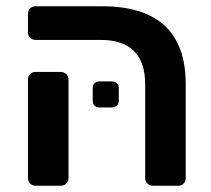

<svg xmlns="http://www.w3.org/2000/svg" viewBox="-20 -591 673 611"><path d="M449 -7C453.7 -2.3 459.3 0 466 0H547C554.3 0 560.2 -2.3 564.5 -7C568.8 -11.7 571 -17.3 571 -24V-323C571 -488.3 482.3 -571 305 -571H93C86.3 -571 80.7 -568.8 76 -564.5C71.3 -560.2 69 -554.3 69 -547V-488C69 -481.3 71.3 -475.7 76 -471C80.7 -466.3 86.3 -464 93 -464H300C394.7 -464 442 -416.7 442 -322V-24C442 -17.3 444.3 -11.7 449 -7ZM76 -7C80.7 -2.3 86.3 0 93 0H173C180.3 0 186.3 -2.3 191 -7C195.7 -11.7 198 -17.3 198 -24V-338C198 -344.7 195.7 -350.3 191 -355C186.3 -359.7 180.3 -362 173 -362H93C86.3 -362 80.7 -359.8 76 -355.5C71.3 -351.2 69 -345.3 69 -338V-24C69 -17.3 71.3 -11.7 76 -7ZM281 -255C285 -251 290.3 -249 297 -249H336C342.7 -249 348 -251 352 -255C356 -259 358 -264.3 358 -271V-310C358 -316.7 356 -322 352 -326C348 -330 342.7 -332 336 -332H297C290.3 -332 285 -330 281 -326C277 -322 275 -316.7 275 -310V-271C275 -264.3 277 -259 281 -255Z"/></svg>

Font: Rubik
Style: Regular
Weight: 500
Designer: Hubert & Fischer
Foundry: Hubert & Fischer
Version: Version 1.100